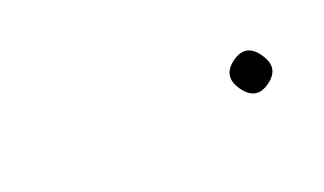

<svg xmlns="http://www.w3.org/2000/svg" viewBox="-25 -366 174 103"><g transform="rotate(-15 61.5 -314.5)"><path d="M104.2 -323C98.8 -318.3 98.4 -313.2 103.2 -307.5C108 -301.8 113.1 -301.3 118.5 -306C123.9 -310.7 124.2 -315.8 119.4 -321.5C114.7 -327.2 109.6 -327.7 104.2 -323Z"/></g></svg>

Font: Proton
Style: RgIt
Weight: 500
Version: Version 1.017